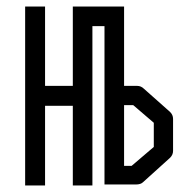

<svg xmlns="http://www.w3.org/2000/svg" viewBox="-20 -617 580 588"><path d="M203 -597H360V-354H400Q412 -354 421 -345L501 -274Q510 -265 510 -253V-155Q510 -143 501 -134L418 -59Q411 -52 396 -52H300V-537H263V-49H203V-293H118V-49H57V-597H118V-354H203ZM360 -109H383L451 -167V-241L388 -295H360Z"/></svg>

Font: IBM 3270
Style: Regular
Weight: 400
Monospace: yes
Version: Version 2.3.1